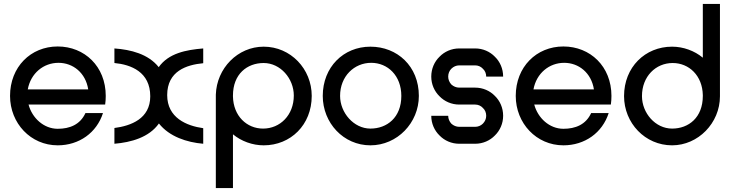

<svg xmlns="http://www.w3.org/2000/svg" viewBox="-20 -730 3723 975"><path d="M517 -243C517 -393 409 -494 273 -494C136 -494 31 -390 31 -243C31 -104 136 8 273 8C382 8 471 -56 503 -156H414C387 -97 334 -76 273 -76C202 -76 143 -131 125 -199H514C516 -213 517 -228 517 -243ZM277 -411C351 -411 415 -360 428 -276H121C136 -358 201 -411 277 -411Z M1012 -409V-484C926 -477 836 -460 786 -389C733 -456 644 -478 561 -484V-410C645 -402 743 -365 743 -241C743 -127 645 -91 561 -80V0C645 -7 737 -32 787 -103C840 -36 929 -7 1012 0V-79C927 -91 829 -132 829 -247C829 -369 927 -401 1012 -409Z M1163 225V-48C1205 -13 1262 8 1319 8C1456 8 1563 -96 1563 -243C1563 -380 1456 -493 1319 -493C1187 -493 1080 -383 1076 -249V-244V-202V225ZM1319 -410C1404 -410 1472 -331 1472 -245C1472 -145 1402 -77 1316 -77C1233 -77 1165 -141 1163 -240V-244V-245C1163 -354 1235 -410 1319 -410Z M1619 -243C1619 -106 1724 8 1861 8C1997 8 2107 -106 2107 -243C2107 -394 1997 -493 1861 -493C1724 -493 1619 -389 1619 -243ZM1707 -243C1707 -343 1779 -411 1865 -411C1949 -411 2018 -346 2018 -243C2018 -133 1945 -77 1861 -77C1776 -77 1707 -158 1707 -243Z M2393 0C2432 0 2468 -16 2493 -42C2519 -67 2535 -103 2535 -142C2535 -182 2519 -218 2493 -243C2468 -269 2432 -285 2393 -285H2312C2297 -285 2283 -291 2272 -301C2262 -312 2256 -326 2256 -341C2256 -357 2262 -371 2272 -381C2283 -392 2297 -398 2312 -398H2393C2408 -398 2422 -392 2432 -381C2443 -371 2449 -357 2449 -341H2535C2535 -381 2519 -417 2493 -442C2468 -468 2432 -484 2393 -484H2312C2273 -484 2237 -468 2212 -442C2186 -417 2170 -381 2170 -341C2170 -302 2186 -266 2212 -241C2237 -215 2273 -199 2312 -199H2393C2408 -199 2422 -193 2432 -182C2443 -172 2449 -158 2449 -142C2449 -127 2443 -113 2432 -102C2422 -92 2408 -86 2393 -86H2312C2297 -86 2283 -92 2272 -102C2262 -113 2256 -127 2256 -142H2170C2170 -103 2186 -67 2212 -42C2237 -16 2273 0 2312 0Z M3085 -243C3085 -393 2977 -494 2841 -494C2704 -494 2599 -390 2599 -243C2599 -104 2704 8 2841 8C2950 8 3039 -56 3071 -156H2982C2955 -97 2902 -76 2841 -76C2770 -76 2711 -131 2693 -199H3082C3084 -213 3085 -228 3085 -243ZM2845 -411C2919 -411 2983 -360 2996 -276H2689C2704 -358 2769 -411 2845 -411Z M3549 -710V-437C3507 -472 3450 -493 3393 -493C3256 -493 3149 -389 3149 -242C3149 -105 3256 8 3393 8C3525 8 3636 -105 3636 -241V-283V-710ZM3393 -77C3308 -77 3240 -156 3240 -242C3240 -342 3310 -410 3396 -410C3479 -410 3547 -346 3549 -247V-243C3549 -133 3477 -77 3393 -77Z"/></svg>

Font: Radis Sans
Style: Regular
Weight: 400
Designer: Gaël Goy
Foundry: Gaël Goy
Version: 1.0